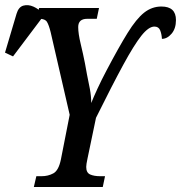

<svg xmlns="http://www.w3.org/2000/svg" viewBox="-53 -746 722 766"><path d="M82 0 92 -43H113Q139 -43 160 -54.5Q181 -66 190 -110L225 -288L149 -618Q142 -646 134.5 -658.5Q127 -671 104 -671H93L103 -714H342L333 -671H295Q259 -671 259 -638Q259 -612 269 -570.5Q279 -529 286 -493L294 -449Q300 -421 305.5 -391.5Q311 -362 311 -335Q320 -358 336 -392.5Q352 -427 371 -463Q421 -558 456 -614.5Q491 -671 522 -695.5Q553 -720 591 -720Q649 -720 649 -666Q649 -632 631.5 -611.5Q614 -591 593 -591Q592 -610 586 -625Q580 -640 563 -640Q540 -640 511 -603.5Q482 -567 438.5 -487Q395 -407 330 -276L296 -113Q291 -90 291 -80Q291 -57 306.5 -50Q322 -43 347 -43H366L357 0ZM-1 -521 -33 -536 13 -691Q21 -718 40 -723.5Q59 -729 80.5 -719.5Q102 -710 119 -691L118 -679Z"/></svg>

Font: Noto Serif ExtraCondensed Medium
Style: Italic
Weight: 500
Width: 2
Italic angle: -12°
Designer: Monotype Design Team
Foundry: Monotype Imaging Inc.
Version: Version 2.013; ttfautohint (v1.8.4.7-5d5b)